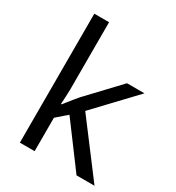

<svg xmlns="http://www.w3.org/2000/svg" viewBox="-182 -870 897 980"><g transform="rotate(30 267.0 -380.0)"><path d="M172 -363Q172 -347 170.5 -321Q169 -295 168 -276H172Q178 -284 190 -299Q202 -314 214.5 -329.5Q227 -345 236 -355L407 -536H510L293 -307L525 0H419L233 -250L172 -197V0H85V-760H172Z"/></g></svg>

Font: Noto Sans Old South Arabian
Style: Regular
Weight: 400
Designer: Monotype Design Team
Foundry: Monotype Imaging Inc.
Version: Version 2.001; ttfautohint (v1.8.4.7-5d5b)